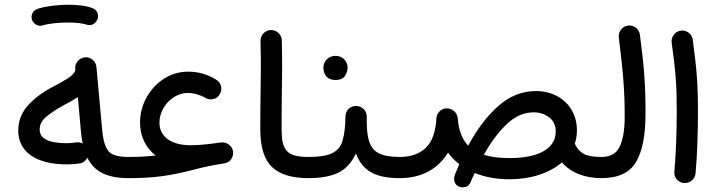

<svg xmlns="http://www.w3.org/2000/svg" viewBox="-20 -748 3111 832"><path d="M59.1 -181.6C59.1 -90.3 135.7 -35.6 270.5 -35.6C286.6 -35.6 304.7 -37.1 323.7 -39.6C339.8 -42 351.1 -50.3 358.4 -64.9C388.2 -4.4 443.4 23.9 536.6 23.9H537.1C562.5 23.9 583 3.4 583 -22C583 -47.4 562.5 -67.9 537.1 -67.9H536.6C512.2 -67.9 492.2 -70.3 476.6 -75.7C444.8 -85.9 428.7 -117.2 422.4 -188L397.9 -457.5C395.5 -482.9 373.5 -500 352.5 -500C351.1 -500 349.1 -500 347.7 -499.5C322.8 -497.1 305.7 -475.1 305.7 -454.1C305.7 -452.6 305.7 -450.7 306.2 -449.2L306.6 -442.9C302.2 -431.2 291 -419.4 273.4 -408.2C255.4 -397 236.3 -385.7 216.3 -375.5C170.9 -353 133.8 -326.2 104 -294.4C74.2 -262.7 59.1 -225.1 59.1 -181.6ZM311 -130.9C296.9 -128.9 281.7 -127.4 270.5 -127.4C191.4 -127.4 151.9 -147 151.9 -186.5C151.9 -208.5 162.1 -227.5 182.6 -244.1C203.1 -260.7 227.5 -276.4 255.4 -291.5C277.3 -303.2 298.3 -314.9 317.4 -327.1L330.6 -179.7C332 -160.2 335 -142.1 338.4 -126C331.5 -129.4 324.7 -131.3 317.4 -131.3C314.9 -131.3 313 -131.3 311 -130.9ZM118.2 -663.6C124 -644.5 142.6 -636.2 154.8 -636.2C158.2 -636.2 161.1 -636.7 164.6 -637.7C190.4 -646 232.4 -650.4 276.9 -650.4C308.6 -650.4 335 -647.5 356.4 -641.1C360.8 -639.6 364.7 -639.2 368.2 -639.2C380.4 -639.2 390.6 -645 398.4 -657.2C402.8 -663.6 404.8 -669.9 404.8 -677.2C404.8 -683.6 403.8 -701.2 384.3 -711.4C357.4 -722.2 321.8 -727.5 276.9 -727.5C230 -727.5 178.7 -721.2 143.6 -710C123.5 -703.6 116.7 -686 116.7 -674.3C116.7 -670.9 117.2 -667 118.2 -663.6Z M491.2 -22C491.2 3.4 511.7 23.9 537.1 23.9C643.1 23.9 712.4 14.6 814 -11.2C862.8 -24.4 903.3 -32.7 952.1 -40C959.5 -41.5 965.8 -43.9 972.2 -48.3C972.2 -48.8 972.2 -48.8 972.7 -48.8C972.7 -49.3 972.7 -49.3 973.1 -49.3C981.4 -55.7 986.3 -64 988.8 -74.2C989.7 -78.1 990.2 -82 990.2 -85.9C990.2 -88.4 990.2 -90.3 989.7 -92.8C988.3 -102.5 983.4 -110.8 976.1 -117.7L974.6 -119.1C965.3 -127 955.1 -130.9 943.4 -130.9C940.9 -130.9 938 -130.9 935.1 -130.4C877.9 -122.1 841.3 -118.7 804.7 -118.7C721.2 -118.7 670.9 -156.7 670.9 -215.8C670.9 -284.2 729.5 -345.2 793.9 -345.2C819.3 -345.2 849.6 -336.4 869.1 -324.2C877 -319.8 884.8 -317.4 893.1 -317.4C896.5 -317.4 902.3 -318.4 910.6 -320.8C918.9 -322.8 925.8 -329.1 932.1 -339.8C936.5 -347.2 939 -354.5 939 -362.8C939 -370.6 938 -389.6 916.5 -402.8C879.9 -425.8 839.4 -437.5 795.9 -437.5C757.3 -437.5 722.2 -427.2 690.4 -406.7C658.7 -386.2 633.8 -359.4 615.2 -325.7C596.2 -292 586.9 -255.4 586.9 -215.8C586.9 -156.7 611.8 -107.4 654.3 -74.2C619.6 -69.8 580.6 -67.9 537.1 -67.9C511.7 -67.9 491.2 -47.4 491.2 -22Z M1107.9 -188.5C1107.9 -110.8 1125 -56.2 1158.7 -24.4C1192.4 7.8 1244.6 23.9 1316.4 23.9H1316.9C1342.3 23.9 1362.8 3.4 1362.8 -22C1362.8 -47.4 1342.3 -67.9 1316.9 -67.9H1316.4C1221.2 -67.9 1200.2 -97.7 1200.2 -189.9C1200.2 -314.5 1202.6 -402.8 1202.6 -456.1C1202.6 -494.6 1202.1 -533.7 1201.2 -573.2C1200.7 -598.6 1178.7 -617.7 1155.8 -617.7H1153.3C1127.9 -617.2 1108.9 -595.2 1108.9 -571.3V-569.8C1109.9 -529.3 1110.4 -490.2 1110.4 -452.1C1110.4 -398.9 1107.9 -311.5 1107.9 -188.5Z M1270.5 -22C1270.5 3.4 1291.5 23.9 1316.9 23.9C1370.1 23.9 1413.1 16.1 1445.8 0.5C1478 -15.1 1503.4 -43 1522.5 -83C1551.3 -4.9 1610.8 23.9 1712.4 23.9H1712.9C1738.3 23.9 1758.8 3.4 1758.8 -22C1758.8 -47.4 1738.3 -67.9 1712.9 -67.9H1712.4C1671.9 -67.9 1641.6 -73.2 1620.6 -84.5C1578.6 -106.4 1569.3 -154.8 1569.3 -225.1V-240.2V-242.7C1569.3 -265.6 1551.8 -287.1 1526.4 -288.6H1522C1500 -288.6 1478.5 -272.9 1477.1 -245.1C1476.6 -200.7 1472.2 -165.5 1464.8 -139.6C1457.5 -113.8 1442.4 -95.2 1419.9 -84.5C1397.5 -73.2 1363.3 -67.9 1316.9 -67.9C1291.5 -67.9 1270.5 -47.4 1270.5 -22ZM1381.3 -455.6C1381.3 -446.8 1382.8 -439 1385.3 -432.1C1391.1 -416 1405.3 -401.4 1433.1 -401.4C1454.1 -401.4 1468.3 -407.7 1475.6 -420.4C1482.9 -432.6 1486.3 -444.3 1486.3 -455.1C1486.3 -465.3 1483.4 -474.1 1478 -482.4C1469.7 -496.1 1454.6 -505.9 1433.1 -505.9C1402.3 -505.9 1381.3 -481.4 1381.3 -455.6Z M1667 -22C1667 3.4 1687.5 23.9 1712.9 23.9C1806.6 23.9 1878.9 -16.1 1921.4 -86.9C1935.1 -67.9 1951.2 -51.3 1970.2 -36.6C1963.9 -22.5 1958 -7.3 1951.7 7.8C1949.2 14.2 1947.8 20.5 1947.8 26.4C1947.8 34.7 1949.7 49.8 1965.3 59.1C1971.2 62.5 1977.1 64 1983.4 64C1987.3 64 1993.2 63 2001 61C2008.3 58.6 2014.6 51.8 2020 39.6C2025.4 26.4 2031.2 13.7 2037.1 1.5C2081.5 19.5 2131.8 28.8 2188.5 28.8C2278.3 28.8 2360.8 2.9 2415 -44.4C2452.6 -1 2511.2 23.9 2586.9 23.9H2587.4C2612.8 23.9 2633.3 2.9 2633.3 -22C2633.3 -47.4 2612.8 -67.9 2587.4 -67.9H2586.9C2551.3 -67.9 2525.4 -72.3 2508.8 -81.5C2492.2 -90.8 2479.5 -105.5 2470.7 -125.5C2477.1 -144 2480 -163.6 2480 -184.1C2480 -285.2 2402.8 -353.5 2303.2 -353.5C2242.2 -353.5 2187.5 -331.5 2138.7 -288.1C2089.4 -244.1 2046.4 -187 2008.8 -116.7C1982.9 -143.6 1967.8 -182.6 1963.4 -234.9C1961.9 -260.3 1939.9 -278.3 1917 -278.3H1914.6C1897 -277.3 1884.3 -269 1876 -252.9C1873 -247.6 1871.6 -242.2 1871.1 -236.3C1867.7 -175.3 1852.1 -132.3 1824.2 -106.4C1796.4 -80.6 1759.3 -67.9 1712.9 -67.9C1687.5 -67.9 1667 -47.4 1667 -22ZM2293 -261.2C2318.4 -261.2 2340.8 -253.9 2359.9 -239.3C2378.9 -224.6 2388.2 -204.1 2388.2 -178.2C2388.2 -96.7 2300.3 -63 2188.5 -63C2143.6 -63 2106.4 -67.9 2076.7 -77.1C2106.4 -131.3 2139.6 -175.3 2175.8 -210C2211.4 -244.1 2250.5 -261.2 2293 -261.2Z M2541.5 -22C2541.5 3.4 2562 23.9 2587.4 23.9C2658.2 23.9 2708 1 2735.8 -45.4C2763.7 -91.3 2777.3 -162.1 2777.3 -258.3C2777.3 -376 2771.5 -457.5 2752.9 -597.7C2749.5 -622.6 2727.1 -637.7 2707.5 -637.7C2705.6 -637.7 2703.6 -637.7 2701.2 -637.2C2676.3 -633.8 2661.1 -611.8 2661.1 -590.8C2661.1 -589.4 2661.1 -587.4 2661.6 -585.4C2681.6 -424.3 2687 -349.1 2687 -242.7C2687 -185.5 2679.7 -142.6 2665.5 -112.8C2651.4 -83 2625 -67.9 2587.4 -67.9C2562 -67.9 2541.5 -47.4 2541.5 -22Z M2890.6 -563.5C2907.7 -438 2912.6 -382.8 2912.6 -268.6C2912.6 -225.1 2911.6 -180.7 2910.2 -134.3C2908.2 -87.9 2905.8 -44.4 2902.3 -4.4C2901.9 -2.9 2901.9 -1 2901.9 0.5C2901.9 21.5 2918.9 43 2944.3 45.4H2948.2C2969.7 45.4 2992.2 27.8 2994.1 2.9C3001.5 -77.6 3004.4 -175.8 3004.4 -264.2C3004.4 -385.3 2999 -448.7 2981.9 -575.7C2979.5 -600.6 2956.5 -615.7 2936.5 -615.7C2934.6 -615.7 2932.6 -615.7 2930.2 -615.2C2905.3 -611.8 2890.1 -589.8 2890.1 -568.8C2890.1 -567.4 2890.1 -565.4 2890.6 -563.5Z"/></svg>

Font: Mikhak Medium
Style: Regular
Weight: 500
Designer: Amin Abedi
Version: Version 3.2